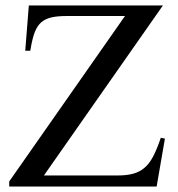

<svg xmlns="http://www.w3.org/2000/svg" viewBox="-20 -682 651 702"><path d="M552.7 0H13.7V-18.6L437 -623.5H226.1Q188 -623.5 166 -617.9Q144 -612.3 129.9 -599.6Q123.5 -593.8 118.2 -585.9Q112.8 -578.1 107.9 -566.4Q103 -554.7 98.9 -537.8Q94.7 -521 90.8 -496.6H72.3L85.4 -662.1H575.7L140.6 -40.5H412.1Q443.4 -40.5 466.8 -46.9Q490.2 -53.2 506.8 -67.4Q524.4 -81.1 539.1 -108.4Q553.7 -135.7 567.9 -178.2L583 -175.3Z"/></svg>

Font: Doulos SIL Cyr
Style: Regular
Weight: 400
Designer: Walt Agee, Victor Gaultney, Peter Martin, Debbi Hosken, Becca Hirsbrunner
Foundry: SIL International
Version: Version 5.000